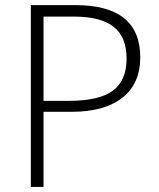

<svg xmlns="http://www.w3.org/2000/svg" viewBox="-20 -734 625 754"><path d="M150.9 -337.9H249Q369.6 -337.9 423.3 -377.9Q477.1 -418 477.1 -503.4Q477.1 -588.9 426.3 -628.9Q375.5 -668.9 269 -668.9H150.9ZM530.8 -508.8Q530.8 -405.3 460.4 -350.1Q390.1 -294.9 261.2 -294.9H150.9V0H101.1V-713.9H275.9Q530.8 -713.9 530.8 -508.8Z"/></svg>

Font: OpenSans-Light
Style: Regular
Weight: 300
Foundry: Ascender Corporation
Version: Version 1.10